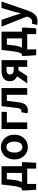

<svg xmlns="http://www.w3.org/2000/svg" viewBox="1654 -2268 839 4186"><g transform="rotate(-90 2073.0 -174.5)"><path d="M194 -116H396V-444H260L244 -298Q230 -178 194 -116ZM543 -116H630V-20L616 195H490V0H156V195H30L15 -20V-116H48Q62 -122 74 -141.5Q86 -161 96.5 -205Q107 -249 117 -330L144 -560H543Z M960 14Q890 14 828.5 -20.5Q767 -55 729 -121Q691 -187 691 -279Q691 -373 729 -438.5Q767 -504 828.5 -539Q890 -574 960 -574Q1030 -574 1091.5 -539Q1153 -504 1191 -438.5Q1229 -373 1229 -279Q1229 -187 1191 -121Q1153 -55 1091.5 -20.5Q1030 14 960 14ZM960 -106Q1017 -106 1048 -153Q1079 -200 1079 -279Q1079 -359 1048 -406.5Q1017 -454 960 -454Q903 -454 872 -406.5Q841 -359 841 -279Q841 -200 872 -153Q903 -106 960 -106Z M1352 0V-560H1727V-444H1498V0Z M1758 14Q1722 14 1696 2L1721 -130Q1723 -129 1726 -129Q1735 -125 1748 -125Q1773 -125 1789.5 -147Q1806 -169 1813 -219Q1827 -334 1840 -450Q1846 -505 1852 -560H2247V0H2100V-444H1968Q1967 -436 1966 -427Q1953 -302 1935 -179Q1910 14 1758 14Z M2708 -294V-451H2646Q2596 -451 2569 -432.5Q2542 -414 2542 -375Q2542 -338 2569 -316Q2596 -294 2646 -294ZM2627 -560H2855V0H2708V-192H2635H2633L2511 0H2347L2502 -220Q2456 -241 2426.5 -280Q2397 -319 2397 -379Q2397 -447 2427.5 -486.5Q2458 -526 2510.5 -543Q2563 -560 2627 -560Z M3127 -116H3329V-444H3193L3177 -298Q3163 -178 3127 -116ZM3476 -116H3563V-20L3549 195H3423V0H3089V195H2963L2948 -20V-116H2981Q2995 -122 3007 -141.5Q3019 -161 3029.5 -205Q3040 -249 3050 -330L3077 -560H3476Z M3700 225Q3651 225 3623 214L3650 101Q3658 103 3668.5 105.5Q3679 108 3689 108Q3732 108 3757 84Q3782 60 3794 23L3804 -10L3586 -560H3734L3823 -300Q3840 -249 3855 -195Q3862 -168 3870 -142H3875Q3885 -181 3895 -221Q3905 -261 3915 -300L3992 -560H4133L3934 17Q3899 117 3846.5 171Q3794 225 3700 225Z"/></g></svg>

Font: Source Han Sans CN Bold
Style: Bold
Weight: 700
Designer: Ryoko NISHIZUKA 西塚涼子 (kana & ideographs); Paul D. Hunt (Latin, Greek & Cyrillic); Wenlong ZHANG 张文龙 (bopomofo); Sandoll 
Foundry: Adobe Systems Incorporated
Version: Version 1.00;May 30, 2023;FontCreator 11.5.0.2422 32-bit